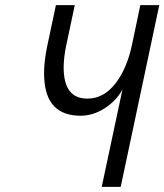

<svg xmlns="http://www.w3.org/2000/svg" viewBox="-20 -731 643 751"><path d="M229 -467.3Q229 -345.2 321.3 -345.2Q387.2 -345.2 433.6 -407.2Q476.1 -463.4 495.6 -552.7L528.8 -710.9H603L452.1 0H377.9L459 -380.9Q434.6 -336.4 389.2 -307.4Q343.8 -278.3 295.4 -278.3Q158.7 -278.3 152.8 -428.7L152.3 -441.9Q152.3 -493.2 165 -552.2L198.7 -710.9H272.5L238.8 -552.2Q230 -510.7 229 -471.7Z"/></svg>

Font: Tuffy
Style: Italic
Weight: 400
Italic angle: -12°
Designer: Thatcher Ulrich, Karoly Barta and Michael Everson
Version: Version 001.271